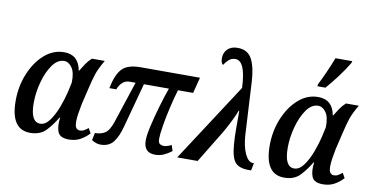

<svg xmlns="http://www.w3.org/2000/svg" viewBox="-77 -1027 2414 1249"><g transform="rotate(10 1129.5 -402.5)"><path d="M175 9Q242 9 280 -31.5Q318 -72 347 -122H351Q343 -66 357 -29Q371 8 431 8Q474 8 507 -10.5Q540 -29 564 -56L546 -88Q532 -77 519.5 -69.5Q507 -62 492 -62Q478 -62 468 -72.5Q458 -83 458 -116Q458 -137 462.5 -167.5Q467 -198 474 -233L500 -342Q514 -403 527 -441.5Q540 -480 573 -536H488Q466 -516 450.5 -493Q435 -470 420 -445H417Q399 -546 304 -546Q232 -546 174 -495Q116 -444 81.5 -360.5Q47 -277 47 -181Q47 9 175 9ZM229 -61Q165 -61 165 -187Q165 -254 184 -324.5Q203 -395 236.5 -442.5Q270 -490 314 -490Q343 -490 365.5 -458.5Q388 -427 386 -360L372 -296Q362 -252 341.5 -196.5Q321 -141 292.5 -101Q264 -61 229 -61Z M1000 8Q1031 8 1057 -3.5Q1083 -15 1109 -35L1097 -73Q1067 -58 1046 -58Q1033 -58 1021 -65Q1009 -72 1009 -99Q1009 -128 1018.5 -186.5Q1028 -245 1043.5 -311.5Q1059 -378 1075 -431H1175L1202 -536H810Q724 -536 687.5 -497Q651 -458 633 -367H679Q688 -394 708 -412.5Q728 -431 754 -431H795L704 -155Q684 -96 656.5 -79.5Q629 -63 591 -63L581 -14Q612 5 639 5Q695 5 724 -32.5Q753 -70 770 -135L850 -431H1015Q994 -372 973.5 -301.5Q953 -231 939 -169.5Q925 -108 925 -74Q925 8 1000 8Z M1146 0H1281L1410 -212Q1432 -249 1456 -297.5Q1480 -346 1487 -368H1491Q1491 -310 1491 -252Q1491 -194 1495 -146Q1502 -59 1529 -29.5Q1556 0 1615 0H1634L1644 -49H1638Q1607 -49 1584.5 -96.5Q1562 -144 1557 -220L1538 -569Q1533 -664 1505 -717Q1477 -770 1410 -770Q1368 -770 1344 -746.5Q1320 -723 1320 -687Q1320 -654 1335 -644Q1346 -662 1364 -679Q1382 -696 1408 -696Q1476 -696 1483 -518Z M1853 9Q1920 9 1958 -31.5Q1996 -72 2025 -122H2029Q2021 -66 2035 -29Q2049 8 2109 8Q2152 8 2185 -10.5Q2218 -29 2242 -56L2224 -88Q2210 -77 2197.5 -69.5Q2185 -62 2170 -62Q2156 -62 2146 -72.5Q2136 -83 2136 -116Q2136 -137 2140.5 -167.5Q2145 -198 2152 -233L2178 -342Q2192 -403 2205 -441.5Q2218 -480 2251 -536H2166Q2144 -516 2128.5 -493Q2113 -470 2098 -445H2095Q2077 -546 1982 -546Q1910 -546 1852 -495Q1794 -444 1759.5 -360.5Q1725 -277 1725 -181Q1725 9 1853 9ZM1907 -61Q1843 -61 1843 -187Q1843 -254 1862 -324.5Q1881 -395 1914.5 -442.5Q1948 -490 1992 -490Q2021 -490 2043.5 -458.5Q2066 -427 2064 -360L2050 -296Q2040 -252 2019.5 -196.5Q1999 -141 1970.5 -101Q1942 -61 1907 -61ZM1963 -614H2017Q2052 -654 2091 -706Q2130 -758 2155 -801L2159 -814H2048Q2009 -714 1966 -629Z"/></g></svg>

Font: Noto Serif SemiCondensed Semi
Style: Italic
Weight: 600
Width: 4
Italic angle: -12°
Designer: Monotype Design Team
Foundry: Monotype Imaging Inc.
Version: Version 1.901